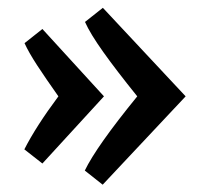

<svg xmlns="http://www.w3.org/2000/svg" viewBox="-20 -478 533 504"><path d="M203.1 -420.4 250 -457.5 467.3 -225.1 249.5 6.8 202.6 -30.3Q232.9 -93.3 340.3 -225.1Q285.2 -293.5 251 -341.6Q216.8 -389.6 203.1 -420.4ZM44.4 -364.7 91.3 -401.9 252.9 -225.1 91.3 -48.8 43.9 -85.9Q74.7 -146.5 133.3 -225.1Q100.1 -272 77.6 -306.4Q55.2 -340.8 44.4 -364.7Z"/></svg>

Font: Vesper Libre Medium
Style: Regular
Weight: 500
Designer: Robert Keller & Kimya Gandhi
Foundry: Mota Italic
Version: Version 1.058